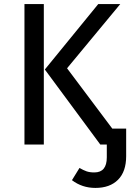

<svg xmlns="http://www.w3.org/2000/svg" viewBox="-20 -709 649 942"><path d="M100 -689H195V0H100ZM599 -78V57Q599 133 559 173Q519 213 448 213Q383 213 333 175L370 115Q389 126 404.5 131.5Q420 137 443 137Q504 137 504 63V0H472L200 -368L462 -689H570L309 -374L531 -78Z"/></svg>

Font: FiraGOUPP
Style: Medium
Weight: 400
Designer: bBox Type
Foundry: bBox Type GmbH
Version: Version 1.001